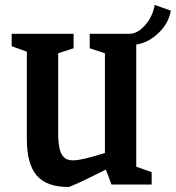

<svg xmlns="http://www.w3.org/2000/svg" viewBox="-20 -742 707 772"><path d="M667 -699.2Q658.2 -648.4 617.4 -609.4Q576.7 -570.3 527.8 -563V-71.8L589.8 -49.8V0H428.2L405.8 -60.1Q266.1 9.8 254.9 9.8Q166.5 9.8 127.2 -36.9Q87.9 -83.5 87.9 -182.1V-534.2L26.9 -556.2V-606H275.9V-547.9L213.9 -527.8V-208Q213.9 -172.9 218.5 -149.7Q223.1 -126.5 232.2 -115.5Q241.2 -104.5 250.7 -100.8Q260.3 -97.2 273.9 -97.2Q308.6 -97.2 401.9 -127V-527.8L340.8 -547.9V-606H502Q534.2 -607.4 563.7 -640.9Q593.3 -674.3 602.1 -722.2Z"/></svg>

Font: Grenze SemiBold
Style: Regular
Weight: 600
Designer: Renata Polastri
Foundry: Omnibus-Type
Version: Version 1.002;PS 001.002;hotconv 1.0.88;makeotf.lib2.5.64775